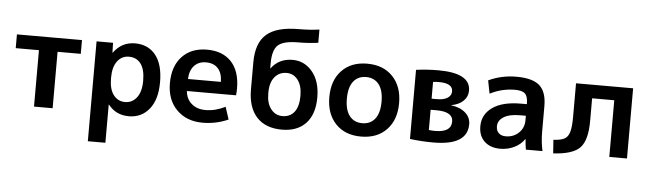

<svg xmlns="http://www.w3.org/2000/svg" viewBox="-55 -973 4783 1417"><g transform="rotate(5 2336.5 -265.0)"><path d="M521 -418H349V0H211V-418H39V-520H521Z M997 -260Q997 -344 965.5 -386Q934 -428 877 -428Q824 -428 791.5 -384.5Q759 -341 759 -265V-255Q759 -177 791.5 -134.5Q824 -92 877 -92Q930 -92 963.5 -135.5Q997 -179 997 -260ZM1122 -260Q1122 -131 1064.5 -60.5Q1007 10 914 10Q818 10 761 -63H759V220H629V-520H751L753 -447H755Q815 -530 914 -530Q1011 -530 1066.5 -461Q1122 -392 1122 -260Z M1325 -302H1569Q1568 -367 1536.5 -401.5Q1505 -436 1448 -436Q1393 -436 1360.5 -401Q1328 -366 1325 -302ZM1325 -213Q1330 -154 1370.5 -119.5Q1411 -85 1473 -85Q1547 -85 1620 -122L1650 -30Q1560 10 1460 10Q1342 10 1268.5 -63Q1195 -136 1195 -260Q1195 -386 1263 -458Q1331 -530 1447 -530Q1563 -530 1627.5 -461Q1692 -392 1692 -263Q1692 -238 1689 -213Z M2048 10Q1926 10 1860.5 -61.5Q1795 -133 1795 -267V-467Q1795 -610 1869.5 -675Q1944 -740 2108 -740Q2189 -740 2260 -750V-652Q2185 -642 2112 -642Q2003 -642 1963 -605.5Q1923 -569 1923 -470V-433H1925Q1982 -510 2083 -510Q2171 -510 2229.5 -439.5Q2288 -369 2288 -250Q2288 -125 2225 -57.5Q2162 10 2048 10ZM2163 -250Q2163 -325 2131 -367.5Q2099 -410 2047 -410Q1992 -410 1958.5 -369Q1925 -328 1925 -255V-245Q1925 -174 1958 -132Q1991 -90 2043 -90Q2100 -90 2131.5 -131Q2163 -172 2163 -250Z M2445.5 -457Q2515 -530 2634 -530Q2753 -530 2823 -457Q2893 -384 2893 -260Q2893 -136 2823 -63Q2753 10 2634 10Q2515 10 2445.5 -63Q2376 -136 2376 -260Q2376 -384 2445.5 -457ZM2634 -89Q2695 -89 2729 -132.5Q2763 -176 2763 -260Q2763 -344 2729 -387.5Q2695 -431 2634 -431Q2574 -431 2540 -387.5Q2506 -344 2506 -260Q2506 -176 2540 -132.5Q2574 -89 2634 -89Z M3129 -82Q3152 -79 3175 -79Q3295 -79 3295 -159Q3295 -232 3172 -232H3129ZM3129 -314H3170Q3219 -314 3247 -332Q3275 -350 3275 -381Q3275 -441 3172 -441Q3150 -441 3129 -438ZM3422 -150Q3422 7 3170 7Q3081 7 2996 -4V-516Q3076 -527 3161 -527Q3399 -527 3399 -397Q3399 -352 3366.5 -320.5Q3334 -289 3277 -279V-278Q3345 -269 3383.5 -234.5Q3422 -200 3422 -150Z M3740 -530Q3859 -530 3911 -483.5Q3963 -437 3963 -333V-140Q3963 -69 3978 0H3855Q3849 -33 3846 -77H3844Q3816 -36 3768.5 -13Q3721 10 3665 10Q3592 10 3548.5 -30.5Q3505 -71 3505 -143Q3505 -230 3578.5 -282.5Q3652 -335 3790 -335H3833V-338Q3833 -391 3812 -412Q3791 -433 3737 -433Q3639 -433 3552 -388L3533 -485Q3628 -530 3740 -530ZM3627 -153Q3627 -121 3646 -103Q3665 -85 3698 -85Q3755 -85 3794 -122Q3833 -159 3833 -215V-249H3790Q3711 -249 3669 -222.5Q3627 -196 3627 -153Z M4604 0H4473V-420H4309V-253Q4309 -109 4256 -53.5Q4203 2 4058 10L4051 -90Q4107 -93 4133 -107.5Q4159 -122 4170 -159Q4181 -196 4181 -272V-520H4604Z"/></g></svg>

Font: Mplus 1p Bold
Style: Bold
Weight: 700
Version: Version 1.061